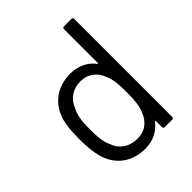

<svg xmlns="http://www.w3.org/2000/svg" viewBox="-199 -818 943 943"><g transform="rotate(-45 273.0 -346.0)"><path d="M79 -126Q65 -173 65 -253Q65 -337 77 -377Q95 -441 143.5 -477.5Q192 -514 262 -514Q301 -514 334 -498.5Q367 -483 389 -454Q391 -452 392.5 -452.5Q394 -453 394 -455V-690Q394 -700 404 -700H455Q465 -700 465 -690V-10Q465 0 455 0H404Q394 0 394 -10V-52Q394 -54 392.5 -54.5Q391 -55 389 -53Q367 -24 334.5 -8Q302 8 262 8Q193 8 145 -27.5Q97 -63 79 -126ZM154 -132Q166 -96 196.5 -75Q227 -54 269 -54Q308 -54 335.5 -74.5Q363 -95 376 -131Q385 -152 389 -179Q393 -206 393 -253Q393 -301 389 -328.5Q385 -356 375 -377Q363 -411 335.5 -431.5Q308 -452 270 -452Q231 -452 201.5 -432.5Q172 -413 159 -379Q147 -357 141.5 -329Q136 -301 136 -253Q136 -206 140 -179.5Q144 -153 154 -132Z"/></g></svg>

Font: Barlow GEO
Style: Regular
Weight: 400
Designer: Jeremy Tribby
Foundry: Tribby Type
Version: Version 1.408